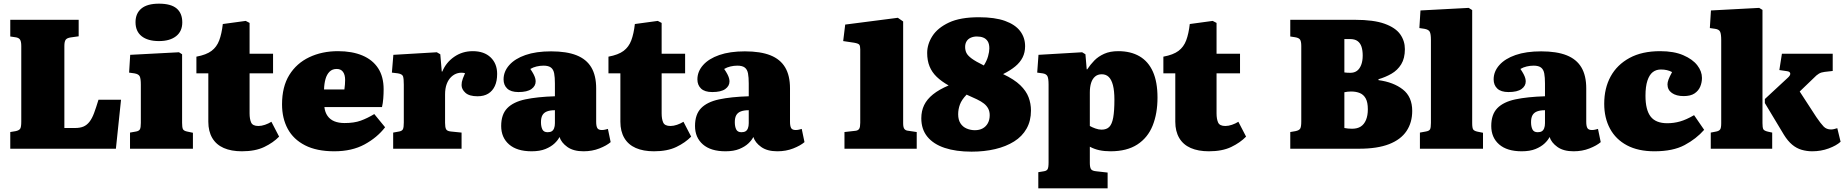

<svg xmlns="http://www.w3.org/2000/svg" viewBox="-20 -811 10061 1047"><path d="M36 0V-91L66 -96Q84 -100 90 -109Q96 -118 96 -148V-560Q96 -586 88.5 -596Q81 -606 63 -608L36 -612V-703H409V-613L366 -607Q345 -604 338 -594Q331 -584 331 -560V-113H389Q417 -113 435.5 -121Q454 -129 468 -147Q482 -165 493 -194.5Q504 -224 517 -267H640L612 0Z M689 0V-88L723 -94Q738 -97 743 -106Q748 -115 748 -141V-349Q748 -382 742 -394.5Q736 -407 713 -411L684 -415L690 -512L956 -526L973 -515V-141Q973 -118 977 -108Q981 -98 999 -94L1032 -87V0ZM847 -587Q786 -587 752.5 -613.5Q719 -640 719 -690Q719 -738 751 -764.5Q783 -791 847 -791Q912 -791 943 -765Q974 -739 974 -689Q974 -640 940 -613.5Q906 -587 847 -587Z M1299 14Q1241 14 1200 -4Q1159 -22 1137.5 -58.5Q1116 -95 1116 -147V-411H1051V-502Q1105 -512 1133.5 -533.5Q1162 -555 1175.5 -591Q1189 -627 1195 -680L1320 -697L1341 -686V-518H1469V-411H1341V-193Q1341 -162 1349.5 -143Q1358 -124 1389 -124Q1406 -124 1425 -130.5Q1444 -137 1460 -147L1502 -66Q1470 -33 1421 -9.5Q1372 14 1299 14Z M1803 14Q1707 14 1643.5 -18.5Q1580 -51 1549 -108.5Q1518 -166 1518 -242Q1518 -338 1557.5 -402Q1597 -466 1666.5 -499Q1736 -532 1823 -532Q1900 -532 1956 -508.5Q2012 -485 2042 -439Q2072 -393 2072 -324Q2072 -299 2070 -273.5Q2068 -248 2063 -227H1749Q1752 -199 1766 -179Q1780 -159 1803.5 -149.5Q1827 -140 1859 -140Q1911 -140 1947 -153Q1983 -166 2021 -189L2080 -117Q2037 -61 1968 -23.5Q1899 14 1803 14ZM1747 -323H1858Q1860 -338 1861 -350.5Q1862 -363 1862 -375Q1862 -403 1850.5 -419Q1839 -435 1816 -435Q1792 -435 1777 -420Q1762 -405 1755 -380Q1748 -355 1747 -323Z M2124 0V-88L2157 -94Q2173 -97 2177.5 -107Q2182 -117 2182 -143V-349Q2182 -381 2178 -394Q2174 -407 2150 -411L2117 -415L2125 -512L2362 -526L2381 -515L2389 -421H2392Q2412 -470 2456.5 -501Q2501 -532 2558 -532Q2620 -532 2655.5 -498Q2691 -464 2691 -408Q2691 -369 2678.5 -342Q2666 -315 2642.5 -300.5Q2619 -286 2584 -286Q2539 -286 2518 -305Q2497 -324 2497 -347Q2497 -356 2498.5 -364Q2500 -372 2504 -383Q2508 -394 2516 -412Q2496 -417 2476.5 -412Q2457 -407 2441 -392Q2425 -377 2416 -353Q2407 -329 2407 -296V-141Q2407 -117 2412.5 -106.5Q2418 -96 2438 -94L2497 -88V0Z M2879 14Q2799 14 2756 -23.5Q2713 -61 2713 -124Q2713 -187 2746 -221Q2779 -255 2844 -269Q2909 -283 3006 -286V-356Q3006 -389 3002 -410.5Q2998 -432 2984.5 -442.5Q2971 -453 2944 -453Q2925 -453 2906 -448.5Q2887 -444 2872 -435Q2883 -419 2889.5 -406.5Q2896 -394 2898.5 -384.5Q2901 -375 2901 -367Q2901 -342 2878 -325.5Q2855 -309 2807 -309Q2766 -309 2746 -328Q2726 -347 2726 -378Q2726 -421 2757 -456Q2788 -491 2845.5 -511Q2903 -531 2985 -531Q3070 -531 3124 -509.5Q3178 -488 3204.5 -443.5Q3231 -399 3231 -329V-147Q3231 -124 3237 -113Q3243 -102 3262 -102Q3271 -102 3279.5 -104Q3288 -106 3295 -108L3310 -36Q3288 -17 3248.5 -1.5Q3209 14 3162 14Q3107 14 3074 -9.5Q3041 -33 3031 -64Q3023 -47 3004 -29Q2985 -11 2954.5 1.5Q2924 14 2879 14ZM2966 -90Q2980 -90 2988.5 -95Q2997 -100 3001.5 -111.5Q3006 -123 3006 -139V-210Q2980 -210 2963 -203.5Q2946 -197 2938 -183Q2930 -169 2930 -145Q2930 -121 2937.5 -105.5Q2945 -90 2966 -90Z M3546 14Q3488 14 3447 -4Q3406 -22 3384.5 -58.5Q3363 -95 3363 -147V-411H3298V-502Q3352 -512 3380.5 -533.5Q3409 -555 3422.5 -591Q3436 -627 3442 -680L3567 -697L3588 -686V-518H3716V-411H3588V-193Q3588 -162 3596.5 -143Q3605 -124 3636 -124Q3653 -124 3672 -130.5Q3691 -137 3707 -147L3749 -66Q3717 -33 3668 -9.5Q3619 14 3546 14Z M3936 14Q3856 14 3813 -23.5Q3770 -61 3770 -124Q3770 -187 3803 -221Q3836 -255 3901 -269Q3966 -283 4063 -286V-356Q4063 -389 4059 -410.5Q4055 -432 4041.5 -442.5Q4028 -453 4001 -453Q3982 -453 3963 -448.5Q3944 -444 3929 -435Q3940 -419 3946.5 -406.5Q3953 -394 3955.5 -384.5Q3958 -375 3958 -367Q3958 -342 3935 -325.5Q3912 -309 3864 -309Q3823 -309 3803 -328Q3783 -347 3783 -378Q3783 -421 3814 -456Q3845 -491 3902.5 -511Q3960 -531 4042 -531Q4127 -531 4181 -509.5Q4235 -488 4261.5 -443.5Q4288 -399 4288 -329V-147Q4288 -124 4294 -113Q4300 -102 4319 -102Q4328 -102 4336.5 -104Q4345 -106 4352 -108L4367 -36Q4345 -17 4305.5 -1.5Q4266 14 4219 14Q4164 14 4131 -9.5Q4098 -33 4088 -64Q4080 -47 4061 -29Q4042 -11 4011.5 1.5Q3981 14 3936 14ZM4023 -90Q4037 -90 4045.5 -95Q4054 -100 4058.5 -111.5Q4063 -123 4063 -139V-210Q4037 -210 4020 -203.5Q4003 -197 3995 -183Q3987 -169 3987 -145Q3987 -121 3994.5 -105.5Q4002 -90 4023 -90Z M4585 0V-91L4647 -98Q4660 -100 4665.5 -109Q4671 -118 4671 -142V-542Q4671 -560 4666 -567Q4661 -574 4638 -578L4578 -587L4589 -677L4876 -714L4905 -694V-139Q4905 -116 4912 -107.5Q4919 -99 4932 -98L4979 -91V0Z M5278 16Q5193 16 5131.5 -4.5Q5070 -25 5037 -65.5Q5004 -106 5004 -166Q5004 -206 5019.5 -238Q5035 -270 5068 -296.5Q5101 -323 5153 -345Q5114 -367 5088 -392Q5062 -417 5049 -449Q5036 -481 5036 -522Q5036 -570 5064.5 -614.5Q5093 -659 5154.5 -688Q5216 -717 5318 -717Q5405 -717 5460.5 -697Q5516 -677 5543 -641.5Q5570 -606 5570 -559Q5570 -525 5556.5 -498Q5543 -471 5516.5 -449Q5490 -427 5450 -407Q5511 -378 5543.5 -346.5Q5576 -315 5589 -280.5Q5602 -246 5602 -208Q5602 -152 5578 -109.5Q5554 -67 5510 -39.5Q5466 -12 5407 2Q5348 16 5278 16ZM5296 -101Q5321 -101 5339 -111Q5357 -121 5367 -139.5Q5377 -158 5377 -183Q5377 -203 5369 -218.5Q5361 -234 5346 -246Q5331 -258 5307 -269.5Q5283 -281 5251 -295Q5224 -267 5214.5 -241Q5205 -215 5205 -188Q5205 -158 5217.5 -138.5Q5230 -119 5251.5 -110Q5273 -101 5296 -101ZM5345 -454Q5361 -479 5368 -504Q5375 -529 5375 -547Q5375 -572 5366 -586Q5357 -600 5342 -606Q5327 -612 5307 -612Q5289 -612 5274 -605.5Q5259 -599 5251 -586Q5243 -573 5243 -555Q5243 -537 5250 -522.5Q5257 -508 5278.5 -492Q5300 -476 5345 -454Z M5642 216V128L5672 123Q5687 121 5692.5 112Q5698 103 5698 75V-349Q5698 -384 5691.5 -396Q5685 -408 5666 -411L5636 -415L5643 -512L5881 -526L5899 -515L5906 -433H5909Q5926 -459 5947.5 -481Q5969 -503 6001 -517.5Q6033 -532 6078 -532Q6146 -532 6194 -504Q6242 -476 6267 -420Q6292 -364 6292 -279Q6292 -192 6265.5 -126Q6239 -60 6182 -23Q6125 14 6036 14Q6002 14 5974.5 8Q5947 2 5923 -11V77Q5923 102 5929.5 111.5Q5936 121 5958 123L6020 130V216ZM5987 -104Q6014 -104 6029 -119Q6044 -134 6050.5 -170Q6057 -206 6057 -267Q6057 -316 6049 -346.5Q6041 -377 6026 -391.5Q6011 -406 5988 -406Q5966 -406 5951.5 -393.5Q5937 -381 5930 -359Q5923 -337 5923 -307V-124Q5935 -117 5953 -110.5Q5971 -104 5987 -104Z M6572 14Q6514 14 6473 -4Q6432 -22 6410.5 -58.5Q6389 -95 6389 -147V-411H6324V-502Q6378 -512 6406.5 -533.5Q6435 -555 6448.5 -591Q6462 -627 6468 -680L6593 -697L6614 -686V-518H6742V-411H6614V-193Q6614 -162 6622.5 -143Q6631 -124 6662 -124Q6679 -124 6698 -130.5Q6717 -137 6733 -147L6775 -66Q6743 -33 6694 -9.5Q6645 14 6572 14Z M7016 0V-91L7045 -96Q7064 -100 7070 -109.5Q7076 -119 7076 -149V-560Q7076 -586 7069 -595.5Q7062 -605 7042 -608L7016 -612V-703H7369Q7471 -703 7530.5 -681.5Q7590 -660 7615.5 -624Q7641 -588 7641 -543Q7641 -493 7621 -460.5Q7601 -428 7568 -409Q7535 -390 7497 -379V-374Q7579 -363 7630 -323Q7681 -283 7681 -206Q7681 -143 7650 -96.5Q7619 -50 7555 -25Q7491 0 7391 0ZM7353 -109Q7382 -109 7400.5 -121Q7419 -133 7429 -157Q7439 -181 7439 -215Q7439 -253 7427.5 -274Q7416 -295 7395.5 -303.5Q7375 -312 7348 -312Q7329 -312 7311 -308V-113Q7322 -111 7331.5 -110Q7341 -109 7353 -109ZM7344 -414Q7365 -414 7379.5 -424.5Q7394 -435 7402.5 -456.5Q7411 -478 7411 -508Q7411 -536 7404.5 -556Q7398 -576 7383 -587Q7368 -598 7342 -598H7311V-416Q7318 -415 7326 -414.5Q7334 -414 7344 -414Z M7723 0V-88L7756 -94Q7773 -97 7778 -105.5Q7783 -114 7783 -141V-593Q7783 -626 7776.5 -638Q7770 -650 7747 -654L7720 -658L7726 -754L7989 -768L8008 -756V-140Q8008 -113 8013.5 -105Q8019 -97 8037 -93L8067 -87V0Z M8278 14Q8198 14 8155 -23.5Q8112 -61 8112 -124Q8112 -187 8145 -221Q8178 -255 8243 -269Q8308 -283 8405 -286V-356Q8405 -389 8401 -410.5Q8397 -432 8383.5 -442.5Q8370 -453 8343 -453Q8324 -453 8305 -448.5Q8286 -444 8271 -435Q8282 -419 8288.5 -406.5Q8295 -394 8297.5 -384.5Q8300 -375 8300 -367Q8300 -342 8277 -325.5Q8254 -309 8206 -309Q8165 -309 8145 -328Q8125 -347 8125 -378Q8125 -421 8156 -456Q8187 -491 8244.5 -511Q8302 -531 8384 -531Q8469 -531 8523 -509.5Q8577 -488 8603.5 -443.5Q8630 -399 8630 -329V-147Q8630 -124 8636 -113Q8642 -102 8661 -102Q8670 -102 8678.5 -104Q8687 -106 8694 -108L8709 -36Q8687 -17 8647.5 -1.5Q8608 14 8561 14Q8506 14 8473 -9.5Q8440 -33 8430 -64Q8422 -47 8403 -29Q8384 -11 8353.5 1.5Q8323 14 8278 14ZM8365 -90Q8379 -90 8387.5 -95Q8396 -100 8400.5 -111.5Q8405 -123 8405 -139V-210Q8379 -210 8362 -203.5Q8345 -197 8337 -183Q8329 -169 8329 -145Q8329 -121 8336.5 -105.5Q8344 -90 8365 -90Z M9002 14Q8913 14 8852 -18.5Q8791 -51 8759.5 -109.5Q8728 -168 8728 -245Q8728 -330 8763 -394Q8798 -458 8866 -495Q8934 -532 9033 -532Q9108 -532 9159 -510Q9210 -488 9235.5 -455Q9261 -422 9261 -386Q9261 -361 9251.5 -338.5Q9242 -316 9220.5 -301.5Q9199 -287 9161 -287Q9121 -287 9097 -304Q9073 -321 9073 -351Q9073 -362 9078.5 -377Q9084 -392 9098 -418Q9085 -425 9070 -428.5Q9055 -432 9037 -432Q9011 -432 8992.5 -417.5Q8974 -403 8963.5 -371Q8953 -339 8953 -289Q8953 -212 8981 -175.5Q9009 -139 9072 -139Q9107 -139 9141 -148.5Q9175 -158 9218 -183L9273 -103Q9230 -54 9166.5 -20Q9103 14 9002 14Z M9862 14Q9833 14 9805 6Q9777 -2 9753 -22Q9729 -42 9708 -76L9604 -249V-271L9728 -386Q9744 -400 9742.5 -410.5Q9741 -421 9724 -423L9683 -429L9697 -518H9974V-424L9930 -419Q9912 -417 9899 -409.5Q9886 -402 9870 -385L9794 -312L9885 -172Q9909 -137 9924.5 -121Q9940 -105 9965 -105Q9972 -105 9981 -107Q9990 -109 9999 -112L10017 -38Q9994 -17 9952 -1.5Q9910 14 9862 14ZM9309 0V-88L9340 -94Q9354 -97 9360 -105Q9366 -113 9366 -139V-592Q9366 -625 9360 -638Q9354 -651 9332 -654L9304 -658L9310 -754L9573 -768L9591 -757V-140Q9591 -117 9595 -107.5Q9599 -98 9621 -93L9644 -88V0Z"/></svg>

Font: Literata 18pt Black
Style: Regular
Weight: 900
Designer: Latin by Veronika Burian and Jose Scaglione. Greek by Irene Vlachou. Cyrillic by Vera Evstafieva.
Foundry: TypeTogether
Version: Version 3.103;gftools[0.9.29]